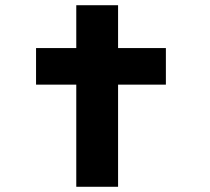

<svg xmlns="http://www.w3.org/2000/svg" viewBox="-20 -715 803 735"><path d="M272 0V-695H432V0ZM118 -391V-531H615V-391Z"/></svg>

Font: Lexend Zetta
Style: Bold
Weight: 700
Designer: Bonnie Shaver-Troup, Thomas Jockin
Foundry: Lexend
Version: Version 1.007